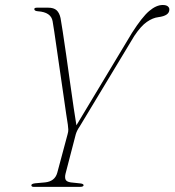

<svg xmlns="http://www.w3.org/2000/svg" viewBox="-20 -730 682 750"><path d="M306.5 -6.5Q306.5 0 291 0H112Q102.5 0 102.5 -6.5Q102.5 -12 117 -14L156 -17.5Q194 -21.5 203.5 -54.5L244 -205.5Q247 -215.5 246.8 -224Q246.5 -232.5 245 -243Q243 -254 238.5 -285Q234 -316 228 -358Q222 -400 215.2 -446Q208.5 -492 202.5 -534Q196.5 -576 192 -606.2Q187.5 -636.5 185.5 -647Q179.5 -682.5 128 -686Q114.5 -687 114 -694Q113.5 -700 124.5 -700H168Q190 -700 201 -690Q212 -680 216.5 -659.5Q219 -646.5 225 -607.2Q231 -568 238.5 -515.8Q246 -463.5 253.5 -409Q261 -354.5 267.8 -309.2Q274.5 -264 278.5 -240.5L495.5 -601.5Q535 -663.5 562.8 -687Q590.5 -710.5 615.5 -710.5Q629.5 -710.5 635.8 -705Q642 -699.5 641.5 -692.5Q641.5 -668.5 598.5 -663Q577 -660.5 553.8 -644.5Q530.5 -628.5 504.5 -589.5L291 -235.5Q280.5 -220.5 276 -205.5L236 -51.5Q232.5 -37 236.2 -28.5Q240 -20 256.5 -17.5L294 -13.5Q306.5 -12 306.5 -6.5Z"/></svg>

Font: Fraunces 72pt Thin
Style: Italic
Weight: 100
Italic angle: -16°
Version: Version 1.000;[b76b70a41]